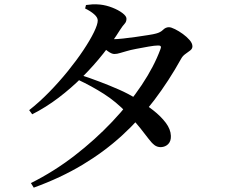

<svg xmlns="http://www.w3.org/2000/svg" viewBox="-20 -807 1040 882"><path d="M122 34Q228 -19 322.5 -92Q417 -165 495.5 -248Q574 -331 631 -416.5Q688 -502 717 -581Q725 -599 706 -598Q691 -598 662.5 -593Q634 -588 605.5 -582.5Q577 -577 561 -572Q545 -568 531.5 -563.5Q518 -559 505 -559Q493 -559 475 -572Q457 -585 438 -601L455 -632Q471 -629 481.5 -628Q492 -627 502 -627Q517 -627 545.5 -630Q574 -633 605 -637.5Q636 -642 661.5 -646Q687 -650 697 -653Q717 -658 729 -670Q741 -682 756 -682Q766 -682 784 -673Q802 -664 820 -651Q838 -638 851 -623Q864 -608 864 -594Q864 -583 853.5 -575Q843 -567 831 -558.5Q819 -550 812 -537Q756 -436 689 -347.5Q622 -259 540.5 -184.5Q459 -110 359 -50Q259 10 135 55ZM719 -131Q702 -131 689.5 -140.5Q677 -150 662 -170Q647 -190 623.5 -219.5Q600 -249 562 -289Q513 -340 457.5 -375.5Q402 -411 338 -441L352 -462Q392 -449 437 -432Q482 -415 526.5 -395.5Q571 -376 607 -353Q647 -329 683 -301Q719 -273 741.5 -243Q764 -213 765 -183Q766 -159 753 -145.5Q740 -132 719 -131ZM114 -301Q160 -337 205.5 -383.5Q251 -430 291.5 -480Q332 -530 363 -576.5Q394 -623 411.5 -659Q429 -695 429 -713Q429 -727 412.5 -741.5Q396 -756 371 -768L375 -784Q389 -786 404.5 -787Q420 -788 440 -786Q468 -783 496 -772Q524 -761 542.5 -747Q561 -733 561 -721Q561 -707 552.5 -698Q544 -689 531 -669Q498 -616 454.5 -561Q411 -506 359 -454Q307 -402 249 -358Q191 -314 128 -282Z"/></svg>

Font: Noto Serif KR SemiBold
Style: Regular
Weight: 600
Designer: Ryoko NISHIZUKA 西塚涼子 (kana & ideographs); Frank Grießhammer (Latin, Greek & Cyrillic); Wenlong ZHANG 张文龙 (bopomofo); San
Foundry: Adobe
Version: Version 2.003-H1;hotconv 1.1.1;makeotfexe 2.6.0